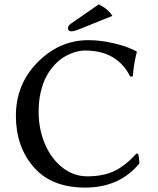

<svg xmlns="http://www.w3.org/2000/svg" viewBox="-20 -840 717 870"><path d="M427 -820Q470 -800 489 -768L345 -710Q317 -698 303 -698Q288 -698 288 -713Q288 -724 303 -734ZM380 -658Q434 -658 488.5 -645.5Q543 -633 571 -620L598 -608L600 -605Q586 -551 582 -494L570 -493Q511 -611 366 -611Q345 -611 322 -604.5Q299 -598 275 -584.5Q251 -571 229.5 -548.5Q208 -526 191.5 -496.5Q175 -467 165 -425Q155 -383 155 -334Q155 -256 183 -189Q211 -122 262 -81.5Q313 -41 375 -41Q446 -41 496 -64Q546 -87 599 -145L606 -142Q610 -130 612 -100Q522 10 366 10Q213 10 132.5 -83Q52 -176 52 -315Q52 -459 151 -558.5Q250 -658 380 -658Z"/></svg>

Font: Libertinus Sans
Style: Regular
Weight: 400
Designer: Philipp H. Poll
Foundry: Khaled Hosny
Version: Version 6.1